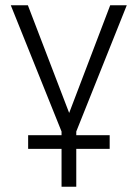

<svg xmlns="http://www.w3.org/2000/svg" viewBox="-20 -500 523 730"><path d="M214 210V0L21 -480H86L252 -47H234L399 -480H462L270 0V210ZM87 66V14H397V66Z"/></svg>

Font: Geologica-Sharp
Style: Regular
Weight: 100
Designer: Sindre Bremnes, Frode Helland
Foundry: Monokrom Skriftforlag AS
Version: Version 1.010;gftools[0.9.28]